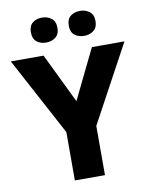

<svg xmlns="http://www.w3.org/2000/svg" viewBox="-99 -1089 839 1068"><g transform="rotate(-10 321.0 -555.0)"><path d="M321 -526 458 -807H642L406 -371V-93H236V-366L0 -807H185ZM138 -946Q138 -983 159.5 -1000Q181 -1017 212 -1017Q243 -1017 265.5 -1000Q288 -983 288 -946Q288 -910 265.5 -893Q243 -876 212 -876Q181 -876 159.5 -893Q138 -910 138 -946ZM352 -946Q352 -983 373.5 -1000Q395 -1017 428 -1017Q458 -1017 480.5 -1000Q503 -983 503 -946Q503 -910 480.5 -893Q458 -876 428 -876Q395 -876 373.5 -893Q352 -910 352 -946Z"/></g></svg>

Font: Noto Sans Kannada UI ExtraBold
Style: Regular
Weight: 800
Designer: Jelle Bosma - Monotype Design Team
Foundry: Monotype Imaging Inc.
Version: Version 2.005; ttfautohint (v1.8.4.7-5d5b)